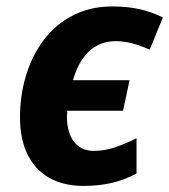

<svg xmlns="http://www.w3.org/2000/svg" viewBox="-20 -576 533 605"><path d="M43 -206.1Q43 -271.5 59.8 -330.8Q76.7 -390.1 108.4 -436.8Q140.1 -483.4 183.6 -512.2Q249 -555.7 332.5 -555.7Q380.4 -555.7 418.5 -547.4Q456.5 -539.1 493.2 -521L451.7 -419.4Q423.3 -432.1 397.5 -439.2Q371.6 -446.3 343.3 -446.3Q295.9 -446.3 261.5 -415Q227.1 -383.8 210 -323.2H388.2L367.7 -227.1H191.9L190.9 -209Q190.9 -158.2 213.1 -129.4Q235.4 -100.6 275.4 -100.6Q307.6 -100.6 338.9 -110.6Q370.1 -120.6 410.2 -140.6V-29.3Q373 -9.3 332.8 0.2Q292.5 9.8 242.7 9.8Q180.2 9.8 135.3 -15.6Q90.3 -41 66.7 -89.6Q43 -138.2 43 -206.1Z"/></svg>

Font: Viking Open Sans
Style: Bold Italic
Weight: 700
Italic angle: -12°
Foundry: Ascender Corporation
Version: Version 2.000